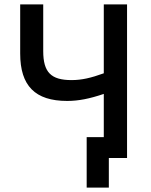

<svg xmlns="http://www.w3.org/2000/svg" viewBox="-20 -720 690 875"><path d="M476 135V0H559V-700H453V-386C395 -365 353 -355 306 -355C213 -355 177 -390 177 -487V-700H72V-476C72 -329 140 -260 286 -260C338 -260 388 -270 453 -292V-95H375V135Z"/></svg>

Font: Fixel Text Medium
Style: Regular
Weight: 500
Width: 4
Designer: AlfaBravo + MacPaw
Foundry: Kyrylo Tkachov, Marchela Mozhyna, Serhii Makarenko, Maria Weinstein, Zakhar Kryvoshyya
Version: Version 1.211